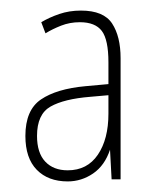

<svg xmlns="http://www.w3.org/2000/svg" viewBox="-20 -742 303 363"><path d="M133 -722Q176 -722 192 -697.5Q208 -673 208 -632V-403H191L188 -459Q178 -429 156 -414Q134 -399 108 -399Q71 -399 49.5 -421Q28 -443 28 -485Q28 -534 57.5 -554Q87 -574 141 -579L185 -583V-624Q185 -667 172.5 -683.5Q160 -700 131 -700Q112 -700 95.5 -693.5Q79 -687 66 -679L58 -700Q73 -709 92 -715.5Q111 -722 133 -722ZM151 -559Q101 -555 75.5 -540.5Q50 -526 50 -485Q50 -453 65.5 -436.5Q81 -420 108 -420Q145 -420 165 -449.5Q185 -479 185 -527V-562Z"/></svg>

Font: Noto Sans ExtraCondensed Thin
Style: Regular
Weight: 100
Width: 2
Designer: Monotype Design Team
Foundry: Monotype Imaging Inc.
Version: Version 2.013; ttfautohint (v1.8.4.7-5d5b)